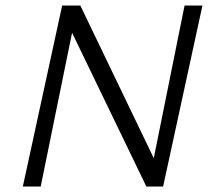

<svg xmlns="http://www.w3.org/2000/svg" viewBox="-20 -678 767 698"><path d="M206 -658H272L539 -103L651 -658H716L573 0H512L242 -559L128 0H63Z"/></svg>

Font: LXGW Bright GB
Style: Italic
Weight: 400
Italic angle: -12°
Designer: Christian Thalmann (Catharsis Fonts)
Foundry: LXGW / Christian Thalmann (Catharsis Fonts) / Fontworks Inc.
Version: Version 5.510